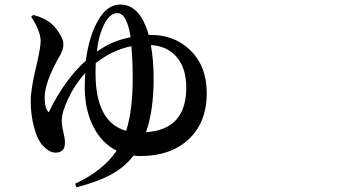

<svg xmlns="http://www.w3.org/2000/svg" viewBox="-20 -760 1540 833"><path d="M311.5 52.7 305.7 37.1Q426.8 -18.6 486.3 -106.4Q420.9 -138.7 384.8 -210.9Q347.7 -283.2 347.7 -381.8Q347.7 -404.3 349.6 -443.4Q304.7 -393.6 275.4 -331.1Q248 -273.4 248 -236.3Q248 -215.8 254.9 -188Q261.7 -160.2 261.7 -140.6Q261.7 -97.7 220.7 -97.7Q191.4 -97.7 159.2 -135.7Q139.6 -161.1 127.9 -208Q113.3 -260.7 113.3 -321.3Q113.3 -374 137.7 -474.6Q156.2 -551.8 156.2 -582Q156.2 -623 118.2 -682.6Q116.2 -685.5 115.2 -686.5L124 -695.3Q173.8 -682.6 203.1 -657.2Q223.6 -638.7 238.3 -614.3Q255.9 -586.9 254.9 -567.4Q255.9 -544.9 235.4 -510.7Q226.6 -496.1 222.7 -487.3Q173.8 -394.5 173.8 -337.9Q173.8 -289.1 191.4 -272.5Q257.8 -411.1 352.5 -497.1Q366.2 -602.5 403.3 -667Q442.4 -740.2 502 -740.2Q587.9 -740.2 625 -608.4H635.7Q735.4 -608.4 803.7 -543.9Q877 -473.6 877 -356.4Q877 -227.5 796.9 -154.3Q719.7 -83 587.9 -83Q577.1 -83 559.6 -85Q521.5 -36.1 465.8 -4.9Q407.2 28.3 311.5 52.7ZM613.3 -186.5Q788.1 -197.3 788.1 -379.9Q788.1 -469.7 741.2 -518.6Q701.2 -560.5 634.8 -564.5Q646.5 -496.1 646.5 -420.9Q646.5 -278.3 613.3 -186.5ZM527.3 -192.4Q555.7 -280.3 555.7 -418.9Q555.7 -502.9 549.8 -559.6Q467.8 -543 395.5 -486.3Q394.5 -471.7 394.5 -442.4Q394.5 -229.5 527.3 -192.4ZM400.4 -536.1 409.2 -542Q467.8 -583 546.9 -598.6Q530.3 -703.1 489.3 -703.1Q453.1 -703.1 426.8 -643.6Q406.2 -597.7 400.4 -536.1Z"/></svg>

Font: Bpmf GenRyu Min B
Style: B
Weight: 700
Foundry: But Ko
Version: Version 1.320